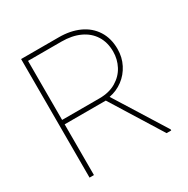

<svg xmlns="http://www.w3.org/2000/svg" viewBox="-161 -854 977 997"><g transform="rotate(-30 327.0 -355.5)"><path d="M585 -6.8V0H557.1L368.2 -304.2H121.6V0H95.2V-710.9H321.8Q390.1 -710.9 442.9 -687Q495.6 -663.1 525.4 -616.7Q555.2 -570.3 555.2 -505.9Q555.2 -456.5 533.9 -415Q512.7 -373.5 476.3 -346.4Q439.9 -319.3 395 -311ZM345.7 -330.6Q403.8 -330.6 445.3 -355.2Q486.8 -379.9 507.8 -419.9Q528.8 -460 528.8 -505.9Q528.8 -561 503.4 -601.3Q478 -641.6 431.4 -663.1Q384.8 -684.6 321.8 -684.6H121.6V-330.6Z"/></g></svg>

Font: Heebo Thin
Style: Regular
Weight: 250
Designer: Oded Ezer
Foundry: Meir Sadan
Version: Version 2.001; ttfautohint (v1.5.14-ce02) -l 8 -r 50 -G 200 